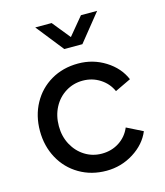

<svg xmlns="http://www.w3.org/2000/svg" viewBox="-117 -873 837 974"><g transform="rotate(-15 301.5 -386.0)"><path d="M47 -270Q47 -350 82 -414Q117 -478 179.5 -514.5Q242 -551 322 -551Q400 -551 464.5 -510.5Q529 -470 556 -406L472 -366Q453 -409 412.5 -435Q372 -461 322 -461Q273 -461 232.5 -436Q192 -411 169 -367.5Q146 -324 146 -269Q146 -215 169.5 -171.5Q193 -128 233 -103Q273 -78 322 -78Q373 -78 413 -104Q453 -130 472 -175L556 -133Q530 -70 465 -29Q400 12 322 12Q243 12 180 -25Q117 -62 82 -126.5Q47 -191 47 -270ZM160 -784H246L322 -690L400 -784H485L369 -640H274Z"/></g></svg>

Font: Eudoxus Sans Medium
Style: Regular
Weight: 500
Designer: Stijn de Vries
Foundry: tokotype
Version: Version 2.005